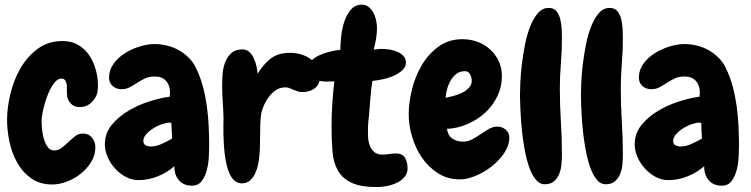

<svg xmlns="http://www.w3.org/2000/svg" viewBox="-20 -753 3163 809"><path d="M391.6 -375Q391.6 -370.1 390.6 -364.7Q389.6 -359.4 387.7 -354.5Q378.9 -332 360.4 -316.9Q341.8 -301.8 316.4 -301.8Q278.3 -301.8 264.6 -339.8Q262.7 -344.7 262.7 -351.1Q262.7 -357.4 261.7 -364.3V-392.6Q259.8 -406.2 254.9 -414.1Q250 -421.9 238.3 -421.9Q221.7 -421.9 206.5 -400.9Q191.4 -379.9 180.2 -351.1Q168.9 -322.3 162.1 -292Q155.3 -261.7 155.3 -243.2Q155.3 -228.5 157.2 -207.5Q159.2 -186.5 165 -167Q170.9 -147.5 181.2 -133.3Q191.4 -119.1 208 -119.1Q224.6 -119.1 238.8 -129.4Q252.9 -139.6 266.6 -153.3Q279.3 -165 294.4 -177.7Q309.6 -190.4 329.1 -190.4Q353.5 -190.4 367.7 -172.9Q381.8 -155.3 381.8 -132.8Q381.8 -99.6 364.3 -70.8Q346.7 -42 320.3 -21Q293.9 0 261.7 12.2Q229.5 24.4 200.2 24.4Q147.5 24.4 110.8 -2Q74.2 -28.3 51.8 -68.8Q29.3 -109.4 19.5 -157.2Q9.8 -205.1 9.8 -248Q9.8 -297.9 23.4 -356Q37.1 -414.1 65.4 -463.9Q93.8 -513.7 138.2 -546.9Q182.6 -580.1 244.1 -580.1Q282.2 -580.1 310.1 -563.5Q337.9 -546.9 356 -520Q374 -493.2 383.3 -460Q392.6 -426.8 392.6 -394.5Q392.6 -389.6 392.6 -384.8Q392.6 -379.9 391.6 -375Z M861.3 -137.7Q861.3 -120.1 859.9 -91.8Q858.4 -63.5 851.6 -36.6Q844.7 -9.8 830.1 9.8Q815.4 29.3 789.1 29.3Q752.9 29.3 733.4 5.9Q713.9 -17.6 714.8 -52.7Q683.6 -25.4 644 -9.8Q604.5 5.9 563.5 5.9Q535.2 5.9 509.8 -7.8Q484.4 -21.5 464.8 -43Q445.3 -64.5 433.6 -91.3Q421.9 -118.2 421.9 -144.5Q421.9 -191.4 450.7 -226.6Q479.5 -261.7 521.5 -286.6Q563.5 -311.5 610.8 -326.2Q658.2 -340.8 695.3 -345.7Q695.3 -350.6 695.8 -354.5Q696.3 -358.4 696.3 -363.3Q696.3 -393.6 679.7 -412.1Q663.1 -430.7 632.8 -430.7Q608.4 -430.7 590.8 -422.4Q573.2 -414.1 557.6 -403.8Q542 -393.6 526.4 -385.3Q510.7 -377 491.2 -377Q469.7 -377 454.6 -390.6Q439.5 -404.3 439.5 -425.8Q439.5 -458 458.5 -484.4Q477.5 -510.7 506.3 -528.8Q535.2 -546.9 568.8 -557.1Q602.5 -567.4 630.9 -567.4Q657.2 -567.4 683.6 -561Q710 -554.7 733.4 -541.5Q756.8 -528.3 775.9 -509.3Q794.9 -490.2 806.6 -464.8Q824.2 -428.7 835 -388.2Q845.7 -347.7 851.6 -305.2Q857.4 -262.7 859.4 -220.2Q861.3 -177.7 861.3 -137.7ZM705.1 -168.9 702.1 -235.4Q700.2 -235.4 698.2 -235.8Q696.3 -236.3 694.3 -236.3Q681.6 -236.3 662.6 -230Q643.6 -223.6 626 -212.4Q608.4 -201.2 596.2 -187.5Q584 -173.8 584 -159.2Q584 -145.5 593.8 -140.6Q603.5 -135.7 616.2 -135.7Q637.7 -135.7 662.1 -147Q686.5 -158.2 705.1 -168.9Z M1258.8 -365.2Q1245.1 -364.3 1235.4 -367.7Q1225.6 -371.1 1215.8 -375Q1207 -378.9 1198.2 -382.3Q1189.5 -385.7 1178.7 -384.8Q1159.2 -383.8 1144 -374Q1128.9 -364.3 1116.7 -349.6Q1104.5 -335 1095.7 -316.9Q1086.9 -298.8 1082 -281.2Q1079.1 -269.5 1077.6 -245.6Q1076.2 -221.7 1076.2 -194.3Q1075.2 -166 1075.2 -140.6Q1075.2 -115.2 1073.2 -100.6Q1072.3 -85 1068.4 -64Q1064.5 -43 1056.2 -24.4Q1047.9 -5.9 1034.2 6.8Q1020.5 19.5 999 19.5Q982.4 19.5 970.2 9.8Q958 0 949.7 -16.1Q941.4 -32.2 936 -53.7Q930.7 -75.2 927.7 -97.7Q924.8 -121.1 923.3 -144.5Q921.9 -168 921.4 -189Q920.9 -210 921.4 -227.5Q921.9 -245.1 921.9 -255.9Q920.9 -290 918.5 -324.7Q916 -359.4 916 -393.6Q916 -415 918 -441.4Q919.9 -467.8 928.7 -490.7Q937.5 -513.7 954.6 -529.3Q971.7 -544.9 1002 -544.9Q1018.6 -544.9 1030.3 -534.2Q1042 -523.4 1049.3 -507.8Q1056.6 -492.2 1060.5 -474.6Q1064.5 -457 1065.4 -442.4Q1088.9 -480.5 1118.2 -504.4Q1147.5 -528.3 1194.3 -530.3Q1217.8 -531.2 1240.7 -525.9Q1263.7 -520.5 1282.7 -508.3Q1301.8 -496.1 1314 -476.6Q1326.2 -457 1327.1 -430.7Q1329.1 -399.4 1308.6 -382.8Q1288.1 -366.2 1258.8 -365.2Z M1569.3 35.2Q1500 35.2 1461.4 17.1Q1422.9 -1 1403.8 -34.2Q1384.8 -67.4 1380.9 -114.3Q1377 -161.1 1377 -218.8Q1377 -264.6 1379.9 -311Q1382.8 -357.4 1388.7 -410.2Q1375 -410.2 1367.2 -409.7Q1359.4 -409.2 1354.5 -409.2Q1323.2 -409.2 1300.3 -422.9Q1277.3 -436.5 1277.3 -464.8Q1277.3 -482.4 1290.5 -496.1Q1303.7 -509.8 1324.2 -519.5Q1344.7 -529.3 1368.7 -535.2Q1392.6 -541 1414.1 -543Q1414.1 -570.3 1418 -603.5Q1421.9 -636.7 1432.1 -665.5Q1442.4 -694.3 1460 -713.9Q1477.5 -733.4 1504.9 -733.4Q1520.5 -733.4 1532.7 -724.1Q1544.9 -714.8 1552.7 -700.7Q1560.5 -686.5 1564.5 -668.9Q1568.4 -651.4 1568.4 -634.8Q1568.4 -615.2 1565.4 -594.7Q1562.5 -574.2 1554.7 -543.9Q1571.3 -545.9 1577.1 -546.4Q1583 -546.9 1587.9 -546.9Q1604.5 -546.9 1622.6 -543.9Q1640.6 -541 1655.8 -534.2Q1670.9 -527.3 1680.7 -516.1Q1690.4 -504.9 1690.4 -489.3Q1690.4 -471.7 1676.3 -458Q1662.1 -444.3 1640.6 -434.6Q1619.1 -424.8 1594.7 -419.4Q1570.3 -414.1 1548.8 -412.1Q1543 -372.1 1540.5 -338.4Q1538.1 -304.7 1535.2 -270.5Q1533.2 -253.9 1531.7 -236.8Q1530.3 -219.7 1530.3 -202.1Q1530.3 -189.5 1531.2 -172.4Q1532.2 -155.3 1538.1 -139.6Q1543.9 -124 1556.6 -112.8Q1569.3 -101.6 1591.8 -101.6Q1605.5 -101.6 1620.1 -104Q1634.8 -106.4 1649.4 -106.4Q1674.8 -106.4 1686 -88.9Q1697.3 -71.3 1697.3 -43.9Q1697.3 -23.4 1685.1 -8.3Q1672.9 6.8 1654.3 16.1Q1635.7 25.4 1612.8 30.3Q1589.8 35.2 1569.3 35.2Z M2126 -173.8Q2126 -140.6 2105 -108.9Q2084 -77.1 2052.2 -52.2Q2020.5 -27.3 1984.4 -12.2Q1948.2 2.9 1918 2.9Q1866.2 2.9 1825.7 -22.9Q1785.2 -48.8 1757.8 -88.9Q1730.5 -128.9 1716.3 -177.2Q1702.1 -225.6 1702.1 -271.5Q1702.1 -320.3 1715.8 -376Q1729.5 -431.6 1757.3 -478.5Q1785.2 -525.4 1827.6 -556.6Q1870.1 -587.9 1928.7 -587.9Q1961.9 -587.9 1992.2 -576.7Q2022.5 -565.4 2044.9 -544.9Q2067.4 -524.4 2081.1 -496.1Q2094.7 -467.8 2094.7 -432.6Q2094.7 -386.7 2075.2 -346.7Q2055.7 -306.6 2023.4 -277.3Q1991.2 -248 1949.2 -230Q1907.2 -211.9 1863.3 -210Q1867.2 -181.6 1886.2 -168.9Q1905.3 -156.2 1931.6 -156.2Q1951.2 -156.2 1969.7 -166Q1988.3 -175.8 2005.9 -188Q2023.4 -200.2 2040.5 -210Q2057.6 -219.7 2075.2 -219.7Q2094.7 -219.7 2110.4 -207Q2126 -194.3 2126 -173.8ZM1967.8 -413.1Q1967.8 -425.8 1960.9 -439.5Q1954.1 -453.1 1939.5 -453.1Q1918 -453.1 1903.3 -441.9Q1888.7 -430.7 1878.9 -413.6Q1869.1 -396.5 1863.8 -377Q1858.4 -357.4 1857.4 -340.8Q1871.1 -343.8 1890.1 -348.6Q1909.2 -353.5 1926.3 -361.8Q1943.4 -370.1 1955.6 -382.8Q1967.8 -395.5 1967.8 -413.1Z M2347.7 -591.8Q2347.7 -539.1 2343.3 -485.8Q2338.9 -432.6 2338.9 -378.9Q2338.9 -309.6 2343.3 -240.2Q2347.7 -170.9 2347.7 -100.6Q2347.7 -83 2345.7 -61Q2343.8 -39.1 2336.4 -20.5Q2329.1 -2 2314.5 10.7Q2299.8 23.4 2275.4 23.4Q2252 23.4 2234.9 0.5Q2217.8 -22.5 2206.5 -58.1Q2195.3 -93.8 2188 -137.7Q2180.7 -181.6 2177.2 -223.1Q2173.8 -264.6 2172.4 -299.3Q2170.9 -334 2170.9 -350.6Q2170.9 -369.1 2172.4 -404.3Q2173.8 -439.5 2178.7 -480.5Q2183.6 -521.5 2191.9 -564Q2200.2 -606.4 2213.9 -641.1Q2227.5 -675.8 2246.6 -697.8Q2265.6 -719.7 2292 -719.7Q2313.5 -719.7 2324.7 -705.6Q2335.9 -691.4 2340.8 -671.4Q2345.7 -651.4 2346.7 -629.4Q2347.7 -607.4 2347.7 -591.8Z M2604.5 -591.8Q2604.5 -539.1 2600.1 -485.8Q2595.7 -432.6 2595.7 -378.9Q2595.7 -309.6 2600.1 -240.2Q2604.5 -170.9 2604.5 -100.6Q2604.5 -83 2602.5 -61Q2600.6 -39.1 2593.3 -20.5Q2585.9 -2 2571.3 10.7Q2556.6 23.4 2532.2 23.4Q2508.8 23.4 2491.7 0.5Q2474.6 -22.5 2463.4 -58.1Q2452.1 -93.8 2444.8 -137.7Q2437.5 -181.6 2434.1 -223.1Q2430.7 -264.6 2429.2 -299.3Q2427.7 -334 2427.7 -350.6Q2427.7 -369.1 2429.2 -404.3Q2430.7 -439.5 2435.5 -480.5Q2440.4 -521.5 2448.7 -564Q2457 -606.4 2470.7 -641.1Q2484.4 -675.8 2503.4 -697.8Q2522.5 -719.7 2548.8 -719.7Q2570.3 -719.7 2581.5 -705.6Q2592.8 -691.4 2597.7 -671.4Q2602.5 -651.4 2603.5 -629.4Q2604.5 -607.4 2604.5 -591.8Z M3093.8 -137.7Q3093.8 -120.1 3092.3 -91.8Q3090.8 -63.5 3084 -36.6Q3077.1 -9.8 3062.5 9.8Q3047.9 29.3 3021.5 29.3Q2985.4 29.3 2965.8 5.9Q2946.3 -17.6 2947.3 -52.7Q2916 -25.4 2876.5 -9.8Q2836.9 5.9 2795.9 5.9Q2767.6 5.9 2742.2 -7.8Q2716.8 -21.5 2697.3 -43Q2677.7 -64.5 2666 -91.3Q2654.3 -118.2 2654.3 -144.5Q2654.3 -191.4 2683.1 -226.6Q2711.9 -261.7 2753.9 -286.6Q2795.9 -311.5 2843.3 -326.2Q2890.6 -340.8 2927.7 -345.7Q2927.7 -350.6 2928.2 -354.5Q2928.7 -358.4 2928.7 -363.3Q2928.7 -393.6 2912.1 -412.1Q2895.5 -430.7 2865.2 -430.7Q2840.8 -430.7 2823.2 -422.4Q2805.7 -414.1 2790 -403.8Q2774.4 -393.6 2758.8 -385.3Q2743.2 -377 2723.6 -377Q2702.1 -377 2687 -390.6Q2671.9 -404.3 2671.9 -425.8Q2671.9 -458 2690.9 -484.4Q2710 -510.7 2738.8 -528.8Q2767.6 -546.9 2801.3 -557.1Q2835 -567.4 2863.3 -567.4Q2889.6 -567.4 2916 -561Q2942.4 -554.7 2965.8 -541.5Q2989.3 -528.3 3008.3 -509.3Q3027.3 -490.2 3039.1 -464.8Q3056.6 -428.7 3067.4 -388.2Q3078.1 -347.7 3084 -305.2Q3089.8 -262.7 3091.8 -220.2Q3093.8 -177.7 3093.8 -137.7ZM2937.5 -168.9 2934.6 -235.4Q2932.6 -235.4 2930.7 -235.8Q2928.7 -236.3 2926.8 -236.3Q2914.1 -236.3 2895 -230Q2876 -223.6 2858.4 -212.4Q2840.8 -201.2 2828.6 -187.5Q2816.4 -173.8 2816.4 -159.2Q2816.4 -145.5 2826.2 -140.6Q2835.9 -135.7 2848.6 -135.7Q2870.1 -135.7 2894.5 -147Q2918.9 -158.2 2937.5 -168.9Z"/></svg>

Font: Chewy
Style: Regular
Weight: 400
Designer: Squid
Foundry: Font Diner, Inc DBA Sideshow
Version: Version 1.000